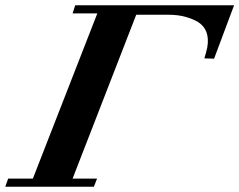

<svg xmlns="http://www.w3.org/2000/svg" viewBox="-54 -710 910 730"><path d="M836 -690 760 -487 723 -488Q726 -499 729 -509Q732 -519 734 -529Q746 -597 698 -627Q679 -638 651 -646Q623 -654 584 -654H464L222 -31H315L303 0H-34L-23 -31H71L316 -659H222L232 -690Z"/></svg>

Font: DG Didot
Style: Bold Italic
Weight: 700
Designer: David Gatwood, Takis Katsoulidis, and George D. Matthiopoulos
Foundry: David Gatwood
Version: Version 1.0